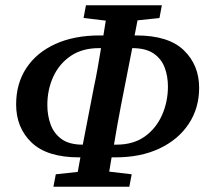

<svg xmlns="http://www.w3.org/2000/svg" viewBox="-20 -695 796 726"><path d="M438 -299Q431 -262 424 -224Q417 -186 411 -148H420Q484 -148 527 -178.5Q570 -209 592.5 -259.5Q615 -310 615 -368Q615 -407 602.5 -440Q590 -473 560.5 -493Q531 -513 480 -513ZM159 -298Q159 -258 171.5 -224Q184 -190 213 -169Q242 -148 293 -148L335 -365Q343 -402 349.5 -439Q356 -476 362 -513H354Q291 -513 247.5 -483.5Q204 -454 181.5 -405Q159 -356 159 -298ZM296 -627 305 -675H592L583 -627L500 -618L489 -561H495Q617 -561 675 -505Q733 -449 733 -363Q733 -286 693.5 -226.5Q654 -167 583 -133.5Q512 -100 417 -100H402Q400 -87 397.5 -73.5Q395 -60 393 -46L478 -36L469 11H182L191 -36L274 -45L284 -100H279Q158 -100 99.5 -156Q41 -212 41 -300Q41 -379 79.5 -437.5Q118 -496 189 -528.5Q260 -561 357 -561H371Q373 -575 375.5 -589.5Q378 -604 380 -617Z"/></svg>

Font: Source Serif 4 Semibold
Style: Italic
Weight: 600
Italic angle: -12°
Designer: Frank Grießhammer
Foundry: Adobe
Version: Version 4.005;hotconv 1.1.0;makeotfexe 2.6.0